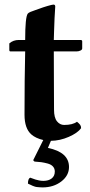

<svg xmlns="http://www.w3.org/2000/svg" viewBox="-20 -610 398 845"><path d="M131.8 101.1 126 95.2 170.4 6.3Q137.2 -1.5 118.2 -18.1Q87.9 -44.4 87.9 -105Q87.9 -263.2 90.8 -383.8H25.9Q21 -383.8 21 -390.1V-418.9Q38.1 -434.1 63 -434.1H90.8Q90.8 -534.7 102.1 -549.8Q105 -553.7 114 -557.6Q123 -561.5 136 -565.7Q148.9 -569.8 154.8 -572.3Q167 -577.1 188.5 -583.5Q210 -589.8 215.3 -589.8Q223.1 -589.8 223.1 -581.1Q219.7 -534.2 217.8 -467.8L216.8 -434.1H334Q341.8 -434.1 341.8 -428.2V-397Q341.8 -391.1 334 -387.5Q326.2 -383.8 317.9 -383.8H216.8Q216.8 -327.6 217.3 -236.6Q217.8 -145.5 217.8 -127Q217.8 -92.3 230.7 -76.2Q243.7 -60.1 262.2 -60.1Q299.8 -60.1 318.8 -74.2Q328.6 -66.4 332.8 -60.5Q336.9 -54.7 336.9 -45.9Q321.8 -24.9 283 -7.8Q244.1 9.3 204.1 9.8L190.9 41Q283.7 60.1 283.7 125Q283.7 162.6 249.8 188.7Q215.8 214.8 167 214.8Q159.2 214.8 152.6 214.1Q146 213.4 142.1 213.1Q138.2 212.9 131.8 210.7Q125.5 208.5 123.8 207.8Q122.1 207 113.8 203.1Q105.5 199.2 103 198.2Q103 176.3 112.8 171.9Q129.9 178.2 136.2 180.2Q142.6 182.1 151.9 184.1Q161.1 186 170.9 186Q193.8 186 207.5 175.3Q221.2 164.6 221.2 145Q221.2 131.8 213.1 122.8Q205.1 113.8 189.5 109.6Q173.8 105.5 161.9 103.8Q149.9 102.1 131.8 101.1Z"/></svg>

Font: Linux Libertine G
Style: Bold
Weight: 700
Designer: Philipp H. Poll
Foundry: Philipp H. Poll
Version: Version 5.0.3